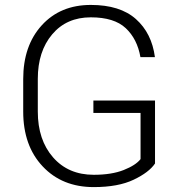

<svg xmlns="http://www.w3.org/2000/svg" viewBox="-20 -741 727 771"><path d="M602.5 -84.5Q578.6 -48.8 516.6 -19.3Q454.6 10.3 356.4 10.3Q229.5 10.3 151.4 -72.8Q73.2 -155.8 73.2 -293V-423.3Q73.2 -557.6 147.7 -639.4Q222.2 -721.2 344.7 -721.2Q461.9 -721.2 525.6 -664.6Q589.4 -607.9 602.1 -511.7H543.9Q531.2 -584.5 484.9 -627.9Q438.5 -671.4 344.7 -671.4Q247.1 -671.4 189.5 -603Q131.8 -534.7 131.8 -424.3V-293Q131.8 -179.2 193.1 -109.1Q254.4 -39.1 356.4 -39.1Q428.2 -39.1 476.8 -58.3Q525.4 -77.6 544.4 -102.1V-287.6H355V-337.4H602.5Z"/></svg>

Font: Franko
Style: Light
Weight: 300
Designer: Google
Version: Version 1.200310; 2013